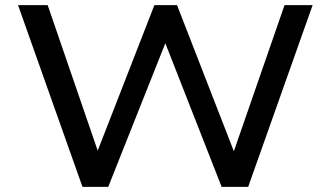

<svg xmlns="http://www.w3.org/2000/svg" viewBox="-20 -725 1283 745"><path d="M300 0 50 -705H165L361 -135H357L579 -705H667L889 -134H886L1084 -705H1193L943 0H840L622 -556H621L400 0Z"/></svg>

Font: Nunito Sans 7pt SemiExpanded Medium
Style: Regular
Weight: 500
Width: 6
Designer: Vernon Adams
Foundry: Vernon Adams
Version: Version 3.101;gftools[0.9.27]